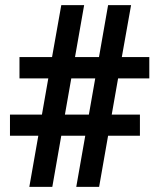

<svg xmlns="http://www.w3.org/2000/svg" viewBox="-20 -731 625 751"><path d="M94.7 0 129.9 -200.2H19V-282.7H144L168.9 -424.3H56.2V-507.8H183.6L219.7 -710.9H309.1L273.4 -507.8H367.2L402.8 -710.9H492.7L456.5 -507.8H564V-424.3H441.9L417 -282.7H527.3V-200.2H402.8L367.7 0H278.3L313.5 -200.2H219.7L184.6 0ZM233.9 -282.7H327.6L352.5 -424.3H258.8Z"/></svg>

Font: Robotiche
Style: Bold
Weight: 700
Designer: Google
Version: Version 2.001